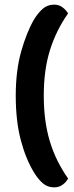

<svg xmlns="http://www.w3.org/2000/svg" viewBox="-20 -683 320 829"><path d="M214 126Q185 126 164.5 108Q144 90 127 62Q91 3 69.5 -79Q48 -161 48 -270Q48 -378 71.5 -461Q95 -544 127 -599Q144 -627 164.5 -645Q185 -663 214 -663Q235 -663 250.5 -651Q266 -639 274 -625Q223 -553 196 -467.5Q169 -382 169 -270Q169 -214 175.5 -165.5Q182 -117 195 -73.5Q208 -30 227.5 9.5Q247 49 274 88Q266 103 250.5 114.5Q235 126 214 126Z"/></svg>

Font: Baloo Paaji 2 SemiBold
Style: Regular
Weight: 600
Designer: Shuchita Grover, Noopur Datye and Ek Type
Foundry: Ek Type
Version: Version 1.640;hotconv 1.0.111;makeotfexe 2.5.65597; ttfautoh